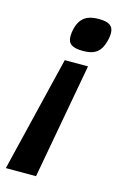

<svg xmlns="http://www.w3.org/2000/svg" viewBox="-135 -578 526 822"><g transform="rotate(15 128.5 -167.0)"><path d="M102.1 -318.8H205.1L111.8 192.9H-22ZM99.1 -423.8Q99.1 -440.4 103 -456.8Q106.9 -473.1 113.8 -485.8Q126 -507.8 146 -517.3Q166 -526.9 198.2 -526.9Q233.4 -526.9 248.3 -515.6Q263.2 -504.4 263.2 -481Q263.2 -467.3 259.8 -452.9Q256.3 -438.5 251 -424.8Q240.2 -399.4 220.5 -388.2Q200.7 -377 166 -377Q131.3 -377 115.2 -387.9Q99.1 -398.9 99.1 -423.8Z"/></g></svg>

Font: Lorenzo Sans
Style: Bold Italic
Weight: 700
Italic angle: -12°
Foundry: Intel Corporation
Version: Version 1.00; ttfautohint (v1.5)